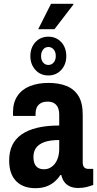

<svg xmlns="http://www.w3.org/2000/svg" viewBox="-20 -973 510 1005"><path d="M164 12Q136 12 111.5 4Q87 -4 68 -21.5Q49 -39 38.5 -66.5Q28 -94 28 -133Q28 -179 44 -212.5Q60 -246 92.5 -269Q125 -292 174.5 -304Q224 -316 290 -316V-372Q290 -393 284 -408Q278 -423 264.5 -432Q251 -441 230 -441Q205 -441 191 -431.5Q177 -422 171.5 -408Q166 -394 166 -376V-366H49Q48 -371 48 -375Q48 -379 48 -385Q48 -436 71 -470.5Q94 -505 136 -522Q178 -539 234 -539Q288 -539 328 -523Q368 -507 390.5 -471Q413 -435 413 -372V-122Q413 -106 420.5 -97.5Q428 -89 442 -89H468V-5Q453 1 433 6Q413 11 390 11Q364 11 345.5 2.5Q327 -6 316 -21.5Q305 -37 301 -57H296Q284 -38 265.5 -22Q247 -6 222.5 3Q198 12 164 12ZM210 -87Q228 -87 242.5 -95Q257 -103 267.5 -116.5Q278 -130 284 -150Q290 -170 290 -194V-240Q241 -240 211.5 -229Q182 -218 168.5 -198.5Q155 -179 155 -152Q155 -131 161 -116.5Q167 -102 179.5 -94.5Q192 -87 210 -87ZM233 -578Q192 -578 165.5 -607Q139 -636 139 -679Q139 -724 165.5 -752.5Q192 -781 233 -781Q274 -781 300.5 -752.5Q327 -724 327 -679Q327 -636 300.5 -607Q274 -578 233 -578ZM233 -633Q250 -633 261 -646Q272 -659 272 -680Q272 -701 261 -714Q250 -727 233 -727Q216 -727 205.5 -713.5Q195 -700 195 -679Q195 -659 205.5 -646Q216 -633 233 -633ZM180 -820 247 -953H364V-949L265 -820Z"/></svg>

Font: Archivo Condensed
Style: Bold
Weight: 700
Width: 3
Designer: Hector Gatti
Foundry: Omnibus-Type
Version: Version 2.001